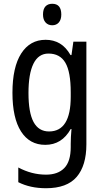

<svg xmlns="http://www.w3.org/2000/svg" viewBox="-20 -758 548 1018"><path d="M222 -547Q264 -547 297 -527.5Q330 -508 354 -466H359L369 -537H438V7Q438 120 386.5 180Q335 240 224 240Q140 240 77 208V130Q148 168 224 168Q287 168 321 133Q355 98 355 22V5Q355 -10 356 -32Q357 -54 359 -74H355Q308 10 220 10Q137 10 91.5 -61Q46 -132 46 -266Q46 -402 92.5 -474.5Q139 -547 222 -547ZM237 -474Q184 -474 157.5 -420.5Q131 -367 131 -265Q131 -161 158 -111Q185 -61 240 -61Q355 -61 355 -245V-269Q355 -377 326.5 -425.5Q298 -474 237 -474ZM257 -738Q305 -738 305 -681Q305 -654 292 -639Q279 -624 257 -624Q235 -624 221.5 -639Q208 -654 208 -681Q208 -710 221 -724Q234 -738 257 -738Z"/></svg>

Font: Noto Sans Ethiopic Cond
Style: Regular
Weight: 400
Width: 3
Designer: Monotype Design Team
Foundry: Monotype Imaging Inc.
Version: Version 2.102; ttfautohint (v1.8.4.7-5d5b)